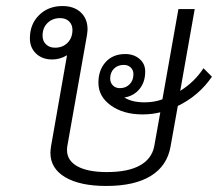

<svg xmlns="http://www.w3.org/2000/svg" viewBox="-20 -606 722 636"><path d="M569 -255 545 -121Q534 -57 480 -23.5Q426 10 332 10Q245 10 196 -19Q147 -48 147 -100Q147 -107 149 -121L202 -423Q179 -409 153 -409Q120 -409 99.5 -428.5Q79 -448 79 -479Q79 -526 109.5 -556Q140 -586 187 -586Q225 -586 247.5 -565Q270 -544 270 -509Q270 -503 268 -489L203 -122Q202 -117 202 -109Q202 -74 236.5 -55Q271 -36 334 -36Q404 -36 443.5 -58Q483 -80 491 -122L511 -234Q483 -227 452 -227Q389 -227 347.5 -256.5Q306 -286 306 -332Q306 -374 330 -400.5Q354 -427 395 -427Q423 -427 442 -411Q461 -395 461 -369Q461 -334 442 -311Q423 -288 392 -283Q417 -267 459 -267Q491 -267 518 -277L571 -576H625L577 -305Q625 -335 654 -380L682 -352Q639 -289 569 -255ZM162 -448Q188 -448 204 -464.5Q220 -481 220 -507Q220 -524 209 -535Q198 -546 179 -546Q154 -546 137.5 -530Q121 -514 121 -488Q121 -470 132.5 -459Q144 -448 162 -448ZM377 -314Q397 -314 409.5 -327Q422 -340 422 -360Q422 -374 413 -382.5Q404 -391 390 -391Q370 -391 357.5 -378.5Q345 -366 345 -346Q345 -332 354 -323Q363 -314 377 -314Z"/></svg>

Font: Sarabun ExtraLight
Style: Italic
Weight: 275
Italic angle: -10°
Designer: Suppakit Chalermlarp | Katatrad Co.,Ltd.
Foundry: Cadson Demak Co.,Ltd.
Version: Version 1.000; ttfautohint (v1.6)